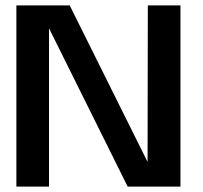

<svg xmlns="http://www.w3.org/2000/svg" viewBox="-20 -695 756 715"><path d="M41 0H162.5V-618H148.5L455.5 0H652V-675H530.5L529.5 -58H546.5L239.5 -675H41Z"/></svg>

Font: Anybody UltraCondensed Thin Medium
Style: Regular
Weight: 500
Version: Version 1.111